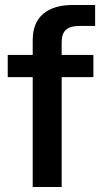

<svg xmlns="http://www.w3.org/2000/svg" viewBox="-20 -749 403 769"><path d="M111 0V-440H11V-529H111V-587Q111 -658 153 -693.5Q195 -729 271 -729H361V-645H298Q261 -645 244 -629.5Q227 -614 227 -580V-529H354V-440H227V0Z"/></svg>

Font: Mona Sans Expanded Medium
Style: Regular
Weight: 500
Width: 7
Designer: Deni Anggara
Foundry: GitHub
Version: Version 2.000